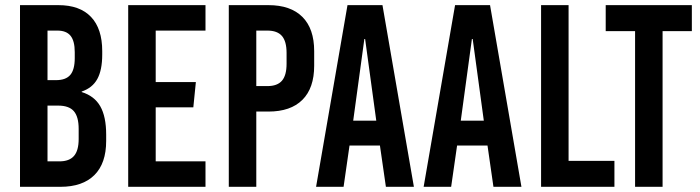

<svg xmlns="http://www.w3.org/2000/svg" viewBox="-20 -720 2696 740"><path d="M57.1 -700.2H205.1Q287.6 -700.2 330.8 -654.8Q374 -609.4 374 -522.9V-509.8Q374 -450.2 355.2 -415.8Q336.4 -381.3 294.9 -367.2V-365.2Q343.8 -350.1 366.5 -310.3Q389.2 -270.5 389.2 -201.2V-176.8Q389.2 -90.3 343.8 -45.2Q298.3 0 212.9 0H57.1ZM163.1 -602.1V-411.1H195.8Q233.9 -411.1 251 -431.4Q268.1 -451.7 268.1 -496.1V-519Q268.1 -562 252 -582Q235.8 -602.1 201.2 -602.1ZM163.1 -313V-98.1H209Q247.1 -98.1 265.1 -118.9Q283.2 -139.6 283.2 -184.1V-223.1Q283.2 -270 264.6 -291.5Q246.1 -313 204.1 -313Z M772 -602.1H580.1V-403.8H734.9L725.1 -306.2H580.1V-98.1H772V0H474.1V-700.2H772Z M861.8 -700.2H1014.6Q1100.1 -700.2 1145.5 -654.8Q1190.9 -609.4 1190.9 -522.9V-466.8Q1190.9 -380.4 1145.5 -335.2Q1100.1 -290 1014.6 -290H967.8V0H861.8ZM967.8 -602.1V-388.2H1010.7Q1048.8 -388.2 1066.7 -408.9Q1084.5 -429.7 1084.5 -474.1V-516.1Q1084.5 -560.5 1066.7 -581.3Q1048.8 -602.1 1010.7 -602.1Z M1575.2 0H1467.3L1444.3 -159.2H1327.1L1304.2 0H1198.2L1319.3 -700.2H1454.1ZM1384.3 -569.8 1341.3 -254.9H1430.2L1387.2 -569.8Z M1989.7 0H1881.8L1858.9 -159.2H1741.7L1718.8 0H1612.8L1733.9 -700.2H1868.7ZM1798.8 -569.8 1755.9 -254.9H1844.7L1801.8 -569.8Z M2171.4 -100.1H2348.1V0H2065.4V-700.2H2171.4Z M2646.5 -600.1H2533.7V0H2427.7V-600.1H2314.5V-700.2H2646.5Z"/></svg>

Font: BaseOne
Style: Regular
Weight: 400
Designer: Domenico Catapano
Foundry: Design by Basse
Version: Version 1.000;PS 001.001;hotconv 1.0.56